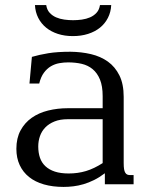

<svg xmlns="http://www.w3.org/2000/svg" viewBox="-20 -736 602 767"><path d="M390.1 -259.8H251Q219.7 -259.8 197.5 -250.7Q175.3 -241.7 160.9 -226.8Q146.5 -211.9 139.6 -192.1Q132.8 -172.4 132.8 -150.9Q132.8 -126 139.6 -106Q146.5 -85.9 161.4 -72Q176.3 -58.1 199.2 -50.5Q222.2 -43 254.4 -43Q291 -43 323.5 -52.7Q356 -62.5 390.1 -84.5ZM474.1 -85Q474.1 -69.8 475.6 -60.5Q477.1 -51.3 480.5 -45.9Q483.9 -40.5 488.5 -38.6Q493.2 -36.6 500 -36.6H513.7V0H398.9V-43.9Q377 -27.3 355.7 -16.8Q334.5 -6.3 313.7 -0.2Q293 5.9 272.9 8.3Q252.9 10.7 233.9 10.7Q190.4 10.7 155.5 0.7Q120.6 -9.3 96.2 -28.8Q71.8 -48.3 58.6 -76.7Q45.4 -105 45.4 -141.6Q45.4 -184.1 62 -214.8Q78.6 -245.6 106.7 -265.4Q134.8 -285.2 172.1 -294.4Q209.5 -303.7 251 -303.7H390.1V-352.1Q390.1 -392.1 379.4 -418.2Q368.7 -444.3 350.1 -459.7Q331.5 -475.1 306.4 -481Q281.2 -486.8 252 -486.8Q234.4 -486.8 216.8 -483.6Q199.2 -480.5 183.3 -471.2Q167.5 -461.9 155.3 -445.3Q143.1 -428.7 136.7 -402.3H97.7L107.4 -508.8Q122.6 -513.2 138.7 -516.8Q154.8 -520.5 173.1 -523.4Q191.4 -526.4 213.1 -527.8Q234.9 -529.3 261.7 -529.3Q304.7 -528.8 343.3 -519.8Q381.8 -510.7 410.9 -490Q439.9 -469.2 457 -434.8Q474.1 -400.4 474.1 -349.1ZM272 -655.3Q289.1 -655.3 306.9 -657.7Q324.7 -660.2 339.8 -666.7Q355 -673.3 365.7 -685.1Q376.5 -696.8 379.4 -715.8H424.3Q422.9 -687.5 411.1 -664.6Q399.4 -641.6 379.4 -625.5Q359.4 -609.4 331.8 -600.6Q304.2 -591.8 271 -591.8Q238.3 -591.8 211.2 -600.6Q184.1 -609.4 164.3 -625.5Q144.5 -641.6 132.8 -664.6Q121.1 -687.5 119.6 -715.8H164.6Q167.5 -696.8 178.2 -685.1Q189 -673.3 204.1 -666.7Q219.2 -660.2 237.1 -657.7Q254.9 -655.3 272 -655.3Z"/></svg>

Font: Arian AMU Serif
Style: Regular
Weight: 400
Designer: Ruben Hakobyan (Tarumian)
Foundry: Ruben Hakobyan (Tarumian)
Version: Version 1.002